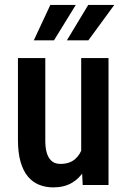

<svg xmlns="http://www.w3.org/2000/svg" viewBox="-20 -770 528 799"><path d="M317.9 -124.5V-528.3H431.6V0H324.2ZM334 -234.9 370.1 -235.8Q370.1 -182.6 360.4 -137.7Q350.6 -92.8 330.3 -59.8Q310.1 -26.9 278.1 -8.5Q246.1 9.8 201.7 9.8Q168.9 9.8 141.8 -1.5Q114.7 -12.7 95.5 -36.1Q76.2 -59.6 65.4 -97.2Q54.7 -134.8 54.7 -187V-528.3H168.5V-186Q168.5 -157.7 173.3 -138.9Q178.2 -120.1 187 -108.6Q195.8 -97.2 206.8 -92.5Q217.8 -87.9 230.5 -87.9Q269 -87.9 291.7 -107.2Q314.5 -126.5 324.2 -159.7Q334 -192.9 334 -234.9ZM258.3 -602.1 347.2 -749.5H455.6L347.7 -602.1ZM120.6 -602.1 189.5 -749.5H295.4L204.6 -602.1Z"/></svg>

Font: Roboto Condensed Medium
Style: Regular
Weight: 500
Designer: Christian Robertson
Foundry: Google
Version: Version 3.0